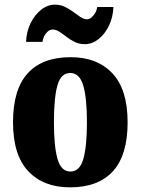

<svg xmlns="http://www.w3.org/2000/svg" viewBox="-20 -796 605 826"><path d="M281 10Q167 10 101.5 -59.5Q36 -129 36 -270Q36 -411 99 -480.5Q162 -550 284 -550Q398 -550 463.5 -480.5Q529 -411 529 -270Q529 -129 466 -59.5Q403 10 281 10ZM283 -58Q323 -58 338.5 -112Q354 -166 354 -270Q354 -375 338 -428.5Q322 -482 282 -482Q242 -482 227 -428.5Q212 -375 212 -270Q212 -166 227.5 -112Q243 -58 283 -58ZM345 -606Q321 -606 301.5 -615.5Q282 -625 266 -637.5Q250 -650 235.5 -659.5Q221 -669 206 -669Q191 -669 178 -652.5Q165 -636 163 -616H92Q94 -661 112 -697Q130 -733 157.5 -754.5Q185 -776 217 -776Q240 -776 259.5 -766.5Q279 -757 295.5 -744.5Q312 -732 326.5 -722.5Q341 -713 355 -713Q368 -713 382 -729.5Q396 -746 398 -766H468Q466 -721 448.5 -685Q431 -649 403.5 -627.5Q376 -606 345 -606Z"/></svg>

Font: Noto Serif Thai Condensed Black
Style: Regular
Weight: 900
Width: 3
Designer: Monotype Design Team
Foundry: Monotype Imaging Inc.
Version: Version 2.002; ttfautohint (v1.8.4.7-5d5b)